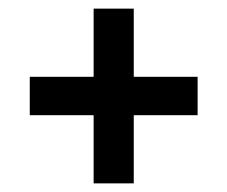

<svg xmlns="http://www.w3.org/2000/svg" viewBox="-20 -544 526 445"><path d="M197 -119V-277H49V-366H197V-524H290V-366H438V-277H290V-119Z"/></svg>

Font: Bricolage Grotesque 96pt Medium
Style: Regular
Weight: 500
Designer: Mathieu Triay
Foundry: Atelier Triay
Version: Version 1.001; ttfautohint (v1.8.4.7-5d5b);gftools[0.9.33.de